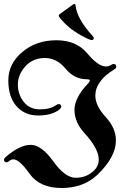

<svg xmlns="http://www.w3.org/2000/svg" viewBox="-29 -920 634 962"><path d="M0 0ZM270.5 -849.6 336.4 -897Q340.8 -900.4 343.8 -900.4Q348.6 -900.4 349.6 -892.1Q356.9 -824.7 436 -738.8Q440.9 -733.4 440.9 -730Q440.9 -719.2 430.2 -719.2Q419.9 -719.2 376.5 -743.2Q308.6 -780.8 268.6 -834Q265.6 -837.9 265.6 -842Q265.6 -846.2 270.5 -849.6ZM-8.8 -119.6Q-8.8 -126 -0.5 -133.3Q70.3 -194.3 124.5 -194.3Q178.7 -194.3 237.8 -111.8Q296.9 -29.3 350.6 -29.3Q404.3 -29.3 441.4 -64.9Q465.8 -88.4 465.8 -120.1Q465.8 -174.8 393.6 -253.9Q344.2 -308.1 344.2 -369.4Q344.2 -430.7 413.6 -503.4Q420.9 -511.2 420.9 -517.1Q420.9 -522.9 405.3 -522.9Q343.3 -522.9 299.3 -576.2Q255.4 -629.4 195.6 -629.4Q135.7 -629.4 98.1 -587.6Q60.5 -545.9 60.5 -496.3Q60.5 -446.8 90.1 -409.4Q119.6 -372.1 171.1 -372.1Q222.7 -372.1 251 -392.6Q258.8 -398.4 265.1 -398.4Q277.8 -398.4 277.8 -385.7Q277.8 -378.4 267.1 -370.1Q229 -341.3 162.1 -341.3Q95.2 -341.3 54 -387.5Q12.7 -433.6 12.7 -517.3Q12.7 -601.1 83 -659.7Q153.3 -718.3 253.4 -718.3Q353.5 -718.3 408.2 -652.6Q462.9 -586.9 502.4 -586.9Q516.1 -586.9 527.8 -594.7Q535.2 -599.6 540 -599.6Q553.7 -599.6 553.7 -584.5Q553.7 -578.6 543.5 -572.3Q448.7 -513.7 448.7 -441.4Q448.7 -390.1 500.2 -334.2Q551.8 -278.3 551.8 -216.8Q551.8 -134.3 460.9 -45.9Q390.1 22 280 22Q169.9 22 118.9 -49.8Q67.9 -121.6 38.6 -121.6Q26.9 -121.6 18.8 -114.3Q10.7 -106.9 3.9 -106.9Q-8.8 -106.9 -8.8 -119.6Z"/></svg>

Font: UnifrakturMaguntia21
Style: Book
Weight: 400
Designer: j. 'mach' wust, Gerrit Ansmann, Georg Duffner, based on a font by Peter Wiegel, original typeface by Carl Albert Fahrenw
Version: Version 2017-03-19